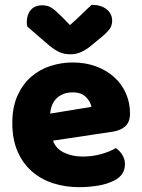

<svg xmlns="http://www.w3.org/2000/svg" viewBox="-20 -760 590 796"><path d="M309 16Q250 16 199.5 -0.5Q149 -17 111.5 -50Q74 -83 52.5 -133Q31 -183 31 -250Q31 -316 52.5 -363.5Q74 -411 109 -441.5Q144 -472 189 -486.5Q234 -501 281 -501Q334 -501 377.5 -485Q421 -469 452.5 -441Q484 -413 501.5 -374Q519 -335 519 -289Q519 -255 500 -237Q481 -219 447 -214L200 -177Q211 -144 245 -127.5Q279 -111 323 -111Q364 -111 400.5 -121.5Q437 -132 460 -146Q476 -136 487 -118Q498 -100 498 -80Q498 -35 456 -13Q424 4 384 10Q344 16 309 16ZM281 -377Q257 -377 239.5 -369Q222 -361 211 -348.5Q200 -336 194.5 -320.5Q189 -305 188 -289L359 -317Q356 -337 337 -357Q318 -377 281 -377ZM270 -656Q303 -685 322 -704Q341 -723 360 -740Q399 -740 422 -721.5Q445 -703 445 -674Q445 -654 434 -639Q423 -624 397 -603L352 -566Q334 -552 314.5 -543.5Q295 -535 273 -535Q259 -535 248 -537Q237 -539 225 -544.5Q213 -550 199 -560Q185 -570 167 -586L93 -650Q92 -655 91.5 -659Q91 -663 91 -668Q91 -699 107.5 -718.5Q124 -738 155 -738Q178 -738 194 -727.5Q210 -717 236 -691Z"/></svg>

Font: Baloo Cyrillic
Style: Regular
Weight: 400
Designer: Ek Type, Denis Ignatov
Foundry: Ek Type
Version: Version 1.50 July 26, 2019